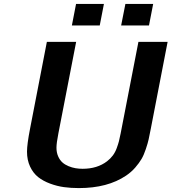

<svg xmlns="http://www.w3.org/2000/svg" viewBox="-20 -940 881 986"><path d="M745.1 -809.1H602.1L624 -919.9H766.6ZM492.2 -809.1H349.1L370.6 -919.9H513.7ZM270 -181.6Q270 -156.7 278.6 -137.2Q287.1 -117.7 300.3 -106Q313.5 -94.2 331.8 -86.7Q350.1 -79.1 367.7 -76.2Q385.3 -73.2 404.3 -73.2Q479.5 -73.2 529.8 -111.8Q547.4 -125.5 559.6 -141.8Q571.8 -158.2 579.6 -179.7Q587.4 -201.2 590.8 -214.8Q594.2 -228.5 599.6 -254.9L690.9 -725.1H840.8L754.4 -278.8Q747.6 -243.7 743.4 -224.6Q739.3 -205.6 729 -174.8Q718.8 -144 706.8 -123.5Q694.8 -103 674.6 -79.6Q654.3 -56.2 627.4 -38.1Q532.7 25.9 384.8 25.9Q344.2 25.9 308.6 21Q272.9 16.1 237.3 2.9Q201.7 -10.3 176 -30.5Q150.4 -50.8 134.5 -84.5Q118.7 -118.2 118.7 -161.1Q118.7 -198.7 134.3 -278.8L220.7 -725.1H371.1L279.8 -254.9Q270 -205.1 270 -181.6Z"/></svg>

Font: Aurulent Sans
Style: BoldItalic
Weight: 700
Italic angle: -11°
Version: Version 2007.05.04